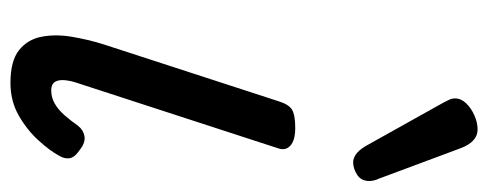

<svg xmlns="http://www.w3.org/2000/svg" viewBox="-296 -598 911 358"><g transform="rotate(90 159.0 -419.5)"><path d="M135 16Q94 16 74 0Q54 -16 49 -42Q44 -68 49 -98Q54 -128 63 -157L169 -483Q175 -503 185 -509Q195 -515 219 -515Q242 -515 252 -506Q262 -497 257 -483L136 -111Q131 -97 130 -85Q129 -73 133.5 -66.5Q138 -60 149 -60Q162 -60 173.5 -66.5Q185 -73 195.5 -85Q206 -97 215 -110Q223 -120 234.5 -122Q246 -124 259 -114Q274 -104 275.5 -94.5Q277 -85 271 -75Q262 -58 242.5 -36.5Q223 -15 196 0.5Q169 16 135 16ZM283 -623Q276 -623 268.5 -628Q261 -633 253 -646L172 -791Q169 -797 166.5 -802Q164 -807 164 -813Q164 -824 173 -833.5Q182 -843 195.5 -849Q209 -855 222 -855Q245 -855 257 -823L314 -670Q316 -666 317 -661.5Q318 -657 318 -653Q318 -638 306.5 -630.5Q295 -623 283 -623Z"/></g></svg>

Font: Playwrite CU
Style: Regular
Weight: 400
Designer: Veronika Burian, José Scaglione
Foundry: TypeTogether
Version: Version 1.002